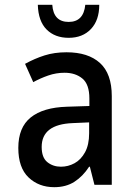

<svg xmlns="http://www.w3.org/2000/svg" viewBox="-20 -767 540 797"><path d="M205 10Q141 10 98.5 -30.5Q56 -71 56 -153Q56 -238 107.5 -279.5Q159 -321 258 -324L351 -327V-358Q351 -417 322 -441Q293 -465 248 -465Q213 -465 180 -453.5Q147 -442 118 -426L84 -502Q124 -524 165 -537Q206 -550 256 -550Q346 -550 395 -505.5Q444 -461 444 -368V0H372L353 -75H350Q324 -35 289 -12.5Q254 10 205 10ZM233 -75Q263 -75 289.5 -89.5Q316 -104 333 -135Q350 -166 350 -214V-259L282 -256Q153 -251 153 -157Q153 -113 176.5 -94Q200 -75 233 -75ZM265 -610Q208 -610 173.5 -644.5Q139 -679 137 -747H197Q202 -676 265 -676Q327 -676 334 -747H392Q392 -683 357.5 -646.5Q323 -610 265 -610Z"/></svg>

Font: Noto Sans Mono ExtraCondensed Medium
Style: Regular
Weight: 500
Width: 2
Designer: Monotype Design Team
Foundry: Monotype Imaging Inc.
Version: Version 2.014